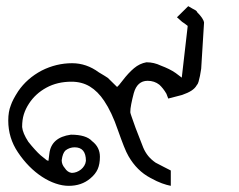

<svg xmlns="http://www.w3.org/2000/svg" viewBox="-20 -603 777 623"><path d="M203.1 0Q182.6 0 160.4 -7.6Q138.2 -15.1 116.5 -29.3Q94.7 -43.5 74.7 -63.7Q54.7 -84 38.1 -108.9Q6.8 -155.3 6.8 -211.9Q6.8 -240.7 15.1 -261.2Q21 -279.3 39.1 -307.1Q67.4 -348.6 115.2 -374Q162.6 -397.9 213.9 -397.9Q260.7 -397.9 300.8 -368.2Q312 -361.3 319.6 -356.9Q327.1 -352.5 330.1 -350.1L359.9 -320.8L366.2 -327.1L377.9 -341.8Q396.5 -366.2 414.8 -381.6Q433.1 -397 455.1 -400.9Q467.8 -400.9 479.2 -398.2Q490.7 -395.5 502 -390.1Q516.1 -384.8 528.1 -378.9Q540 -373 549.8 -366.2L569.8 -351.1L588.9 -517.1Q588.9 -520.5 585 -522L580.1 -525.9L570.8 -532.2L561 -541L554.2 -546.9L590.8 -583L606 -574.2Q611.3 -571.8 615 -569.3Q618.7 -566.9 620.1 -563Q629.9 -553.2 635.5 -544.9Q641.1 -536.6 642.1 -529.8L632.8 -379.9L628.9 -356.9Q626.5 -345.7 624.3 -337.9Q622.1 -330.1 618.2 -326.2Q612.8 -316.4 601.1 -308.8Q589.4 -301.3 570.8 -294.9L525.9 -283.2L520 -298.8Q514.6 -308.1 508.8 -315.4Q502.9 -322.8 497.1 -328.1Q481 -340.8 459 -340.8Q425.3 -340.8 414.1 -300.8Q408.7 -280.3 405.8 -265.1Q402.8 -250 402.8 -238.8Q402.8 -236.3 407.2 -223.9Q411.6 -211.4 419.9 -188L444.8 -124Q451.2 -108.9 460.9 -96.9Q470.7 -85 484.9 -75.2L512.2 -61L534.2 -49.8V0Q521.5 -2.4 505.6 -8.1Q489.7 -13.7 467.8 -25.9Q424.3 -48.8 397 -96.2Q390.1 -107.9 381.8 -128.9Q373.5 -149.9 362.8 -180.2Q352.5 -210.4 341.3 -234.1Q330.1 -257.8 317.9 -275.9Q297.4 -306.6 271.5 -322.3Q245.6 -337.9 211.9 -337.9Q166 -337.9 130.6 -318.6Q95.2 -299.3 74.2 -267.1Q63 -250 57.4 -232.2Q51.8 -214.4 51.8 -190.9Q53.7 -170.9 71.8 -143.1Q83 -128.9 93.3 -117.7Q103.5 -106.4 111.8 -99.1L131.8 -83Q132.3 -83 137.2 -81.1L140.1 -104Q146 -157.2 210 -166Q259.8 -166 278.8 -145Q304.2 -125.5 304.2 -94.2Q304.2 -70.8 297.1 -54.4Q290 -38.1 272.9 -23.9Q244.6 0 203.1 0ZM180.2 -83Q180.2 -69.3 189.9 -58.1Q199.2 -43.5 212.9 -42Q220.7 -42 228.5 -44.9Q236.3 -47.9 242.7 -53Q249 -58.1 253.4 -65.2Q257.8 -72.3 258.8 -81.1Q258.8 -125 222.2 -125Q206.1 -125 192.9 -115.2Q183.1 -106.4 180.2 -83Z"/></svg>

Font: Defago Noto Sans
Style: Regular
Weight: 400
Designer: John M. Durdin
Foundry: Lao IT Dev Co., Ltd.
Version: Version 1.000 2007 initial release